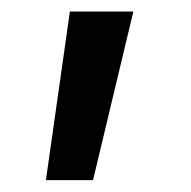

<svg xmlns="http://www.w3.org/2000/svg" viewBox="-20 -132 328 330"><path d="M209.2 -112.2 139.9 177.6H58.9L100.1 -112.2Z"/></svg>

Font: TID UI Medium
Style: Regular
Weight: 500
Designer: The TID Project Authors
Foundry: Bakken & Bæck
Version: Version 1.001;hotconv 1.0.109;makeotfexe 2.5.65596